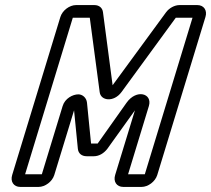

<svg xmlns="http://www.w3.org/2000/svg" viewBox="-20 -712 832 757"><path d="M323 -307C321 -327 305 -340 289 -340C267 -340 236 -324 227 -294L145 -25H79L267 -642H334L373 -349C377 -314 429 -308 459 -349L673 -642H674H739L551 -25H485L567 -294C582 -344 518 -362 479 -307L365 -146H364H340H339ZM600 -22 790 -645C798 -671 784 -692 758 -692H688C668 -692 647 -680 635 -664L424 -376L386 -664C384 -680 372 -692 352 -692H280C254 -692 226 -671 218 -645L28 -22C20 4 34 25 60 25H132C158 25 186 4 194 -22L272 -277L287 -125C289 -107 302 -96 322 -96H350C370 -96 389 -107 403 -125L512 -277L434 -22C426 4 440 25 466 25H538C564 25 592 4 600 -22Z"/></svg>

Font: DIN Rundschrift
Style: BreitKontKu
Weight: 400
Width: 7
Version: Version 1.027